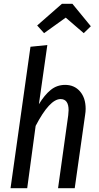

<svg xmlns="http://www.w3.org/2000/svg" viewBox="-20 -982 515 1002"><path d="M427 -414Q427 -399 424 -381L370 0H283L336 -380Q338 -400 338 -407Q338 -465 296 -465Q239 -465 166 -325L122 0H35L139 -738L227 -747L183 -438Q212 -486 244.5 -512.5Q277 -539 320 -539Q368 -539 397.5 -505Q427 -471 427 -414ZM210 -809 174 -849 303 -962H358L454 -845L417 -809L323 -890Z"/></svg>

Font: Fira Sans Extra Condensed
Style: Italic
Weight: 400
Width: 3
Italic angle: -8°
Designer: Carrois Corporate & Edenspiekermann AG
Foundry: Carrois Corporate GbR & Edenspiekermann AG
Version: Version 4.203